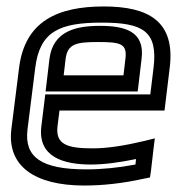

<svg xmlns="http://www.w3.org/2000/svg" viewBox="-20 -539 547 594"><path d="M301 -519C159 -519 57 -474 39 -329L15 -138C2 -26 86 35 241 35C299 35 361 28 424 14L444 10L447 -10L455 -79L459 -111L427 -103C364 -88 311 -80 267 -80C188 -80 151 -92 158 -149L164 -197H464H489L492 -222L505 -329C523 -473 440 -519 301 -519ZM295 -469C422 -469 469 -443 455 -329L445 -247H145H120L117 -222L108 -149C96 -54 175 -30 261 -30C301 -30 348 -36 401 -47L399 -30C346 -20 296 -15 247 -15C107 -15 55 -53 65 -138L89 -329C103 -442 164 -469 295 -469ZM283 -409C353 -409 374 -404 368 -357L362 -306H177L183 -357C189 -403 215 -409 283 -409ZM289 -459C215 -459 144 -443 133 -357L124 -281L121 -256H146H381H406L409 -281L418 -357C429 -443 365 -459 289 -459Z"/></svg>

Font: Gamestation Display Outline
Style: Italic
Weight: 400
Designer: Jonas Hecksher
Foundry: Jonas Hecksher, Playtypeª, e-types AS
Version: Version 1.003